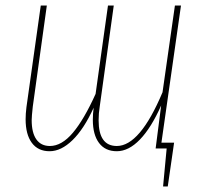

<svg xmlns="http://www.w3.org/2000/svg" viewBox="-20 -539 733 697"><path d="M566 -21H612L589 138H572L585 0H545L565 -156Q529 -75 488 -32.5Q447 10 404 10Q362 10 339.5 -20Q317 -50 317 -104Q317 -126 320 -148Q285 -71 243.5 -30.5Q202 10 160 10Q118 10 95.5 -20.5Q73 -51 73 -106Q73 -126 76 -150L128 -519H150L99 -152Q95 -116 95 -103Q95 -57 112 -33Q129 -9 161 -9Q204 -9 244.5 -57Q285 -105 327 -198L372 -519H393L342 -152Q338 -128 338 -102Q338 -9 404 -9Q488 -9 570 -204L615 -519H637Z"/></svg>

Font: Fira Sans Extra Condensed Thin
Style: Italic
Weight: 250
Width: 3
Italic angle: -8°
Designer: Carrois Corporate & Edenspiekermann AG
Foundry: Carrois Corporate GbR & Edenspiekermann AG
Version: Version 4.203